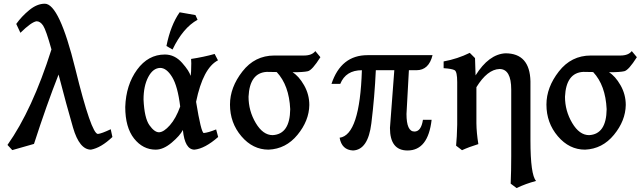

<svg xmlns="http://www.w3.org/2000/svg" viewBox="-20 -774 3404 1015"><path d="M44.9 19.5 19.5 -7.8Q150.9 -193.4 252 -512.7Q223.6 -614.7 208.3 -638.2Q192.9 -661.6 173.3 -661.6Q146 -657.7 87.9 -600.6L65.9 -647.5Q93.8 -687 134.8 -720.7Q175.8 -754.4 216.8 -754.4Q293.5 -754.4 378.2 -410.2Q462.9 -65.9 497.6 -65.9Q517.1 -67.9 565.4 -90.8L574.2 -49.8Q514.2 7.3 460.9 17.1Q399.9 17.1 366 -99.6Q332 -216.3 289.6 -379.9Q226.1 -218.8 159.7 -13.2Z M820.8 -74.7Q846.2 -75.7 878.2 -112.1Q910.2 -148.4 932.6 -210.9Q919.4 -318.8 889.9 -366.9Q860.4 -415 826.7 -415Q788.6 -414.1 763.7 -366.7Q738.8 -319.3 738.8 -248Q743.2 -149.9 769.8 -112.3Q796.4 -74.7 820.8 -74.7ZM1008.3 17.1Q957 17.1 946.8 -86.9Q931.6 -57.1 887.7 -20Q843.8 17.1 803.2 17.1Q735.4 17.1 688.7 -41.7Q642.1 -100.6 642.1 -208.5Q646 -325.2 704.6 -405.5Q763.2 -485.8 851.6 -485.8Q903.8 -485.8 942.6 -441.9Q981.4 -397.9 987.3 -373Q991.2 -388.2 991.2 -439.5L990.2 -462.4Q1057.6 -472.7 1114.7 -488.8L1132.3 -455.1Q1053.2 -414.1 1016.6 -235.8Q1043 -73.7 1057.1 -70.8Q1080.6 -72.8 1122.6 -89.8L1133.3 -49.8Q1063 11.7 1008.3 17.1ZM892.1 -512.2 859.9 -530.8Q881.8 -640.6 929.7 -709L1013.2 -694.3L1024.4 -669.4Q947.3 -627.4 892.1 -512.2Z M1421.4 -59.6Q1512.7 -64.5 1514.2 -196.8Q1508.3 -323.2 1442.9 -393.1L1390.6 -394Q1299.8 -389.2 1293.9 -262.7Q1293.9 -188 1332 -123.8Q1370.1 -59.6 1421.4 -59.6ZM1399.9 17.1Q1316.4 17.1 1256.1 -53.7Q1195.8 -124.5 1195.8 -221.2Q1195.8 -312 1261.5 -396.2Q1327.1 -480.5 1430.2 -480.5H1586.9Q1628.9 -480.5 1647 -503.9L1673.8 -471.7Q1630.4 -402.8 1607.4 -397.5Q1584.5 -392.1 1526.4 -392.1Q1559.6 -372.1 1587.4 -323.5Q1615.2 -274.9 1615.2 -218.8Q1613.8 -135.7 1552.7 -61.3Q1491.7 13.2 1399.9 17.1Z M2134.3 21.5Q2041.5 21.5 2041.5 -97.7L2064.5 -402.8H1966.8Q1960.4 -261.7 1943.1 -121.8Q1925.8 18.1 1846.2 21.5Q1786.6 18.6 1775.4 -45.9Q1882.3 -59.6 1893.1 -402.8Q1808.1 -402.8 1778.8 -330.6H1732.4Q1782.7 -482.4 1922.9 -482.4H2266.6Q2247.1 -402.8 2181.6 -402.8H2141.6L2128.9 -171.4Q2128.9 -78.6 2170.9 -78.6Q2206.5 -78.6 2215.8 -140.6H2261.7Q2243.2 21.5 2134.3 21.5Z M2710.9 220.2 2679.7 196.8Q2682.6 130.9 2682.6 52.2V-300.3Q2682.6 -409.2 2620.6 -409.2Q2556.6 -407.2 2498.5 -313V-122.6Q2499 -72.8 2508.8 -12.2Q2459.5 2.9 2422.4 20L2391.1 -3.9Q2395.5 -46.4 2397 -114.7V-339.8Q2397 -395 2383.5 -402.8Q2370.1 -410.6 2325.2 -413.6V-449.2Q2399.4 -462.9 2463.4 -494.6L2491.2 -466.8L2494.1 -375.5Q2564 -487.3 2651.9 -492.2Q2780.8 -492.2 2784.2 -344.2V-31.2Q2784.2 149.9 2814 182.6Q2759.8 196.8 2710.9 220.2Z M3094.2 -59.6Q3185.5 -64.5 3187 -196.8Q3181.2 -323.2 3115.7 -393.1L3063.5 -394Q2972.7 -389.2 2966.8 -262.7Q2966.8 -188 3004.9 -123.8Q3043 -59.6 3094.2 -59.6ZM3072.8 17.1Q2989.3 17.1 2929 -53.7Q2868.7 -124.5 2868.7 -221.2Q2868.7 -312 2934.3 -396.2Q3000 -480.5 3103 -480.5H3259.8Q3301.8 -480.5 3319.8 -503.9L3346.7 -471.7Q3303.2 -402.8 3280.3 -397.5Q3257.3 -392.1 3199.2 -392.1Q3232.4 -372.1 3260.3 -323.5Q3288.1 -274.9 3288.1 -218.8Q3286.6 -135.7 3225.6 -61.3Q3164.6 13.2 3072.8 17.1Z"/></svg>

Font: Kelvinch
Style: Bold
Weight: 700
Designer: Paul James Miller
Foundry: High-Logic / Made with FontCreator
Version: Version 3.501;March 28, 2021;FontCreator 13.0.0.2683 64-bit